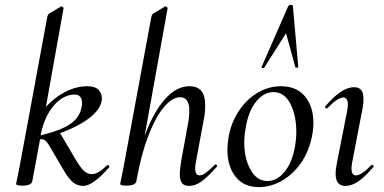

<svg xmlns="http://www.w3.org/2000/svg" viewBox="-20 -752 1573 786"><path d="M50 -19Q59 -62 61 -74L173 -680Q175 -689 177.5 -693Q180 -697 189 -701L229 -725Q230 -726 232 -726Q235 -726 238 -722.5Q241 -719 240 -717L168 -315Q204 -354 248.5 -376.5Q293 -399 337 -399Q369 -399 383 -384.5Q397 -370 397 -350Q397 -311 351.5 -273.5Q306 -236 226 -207L292 -95Q312 -62 326 -50.5Q340 -39 356 -39Q381 -39 418 -75Q419 -76 421 -76Q425 -76 427 -72.5Q429 -69 427 -67Q360 9 321 9Q297 9 279 -5.5Q261 -20 239 -58L181 -157Q171 -173 163.5 -178Q156 -183 144 -182L112 -9Q110 -1 100 3.5Q90 8 72 8Q46 8 46 1ZM270 -246Q308 -273 315 -318Q316 -323 316 -331Q316 -347 308 -356Q300 -365 287 -365Q240 -365 202 -322Q164 -279 148 -207L146 -198Q231 -218 270 -246Z M476 -19Q485 -62 487 -74L599 -680Q601 -689 603.5 -693Q606 -697 615 -701L655 -725Q656 -726 658 -726Q661 -726 664 -722.5Q667 -719 666 -717L572 -195Q607 -291 654.5 -345Q702 -399 755 -399Q788 -399 804 -380Q820 -361 820 -321Q820 -292 815 -267L782 -89Q779 -74 779 -63Q779 -34 797 -34Q808 -34 823 -45Q838 -56 859 -77Q861 -79 863 -79Q866 -79 868 -75.5Q870 -72 867 -69Q832 -29 806 -10Q780 9 754 9Q734 9 725 -2.5Q716 -14 716 -39Q716 -56 721 -89L750 -248Q755 -273 755 -299Q755 -354 717 -354Q686 -354 652 -314.5Q618 -275 588.5 -199.5Q559 -124 540 -20L538 -9Q536 -1 526 3.5Q516 8 498 8Q472 8 472 1Z M1211 -83Q1177 -36 1132 -11Q1087 14 1040 14Q978 14 944.5 -28.5Q911 -71 911 -139Q911 -161 916 -193Q927 -252 958.5 -299Q990 -346 1035 -372.5Q1080 -399 1130 -399Q1194 -399 1228.5 -357.5Q1263 -316 1263 -248Q1263 -222 1257 -193Q1244 -130 1211 -83ZM1006 -57Q1031 -11 1075 -11Q1114 -11 1144.5 -48Q1175 -85 1187 -149Q1193 -181 1193 -212Q1193 -280 1168.5 -327.5Q1144 -375 1099 -375Q1061 -375 1030 -338Q999 -301 987 -236Q980 -198 980 -169Q980 -102 1006 -57ZM1196 -475Q1190 -474 1189 -477L1151 -616L1061 -474Q1060 -473 1058 -473Q1055 -473 1052.5 -474.5Q1050 -476 1051 -478L1160 -727Q1163 -732 1171 -732Q1179 -732 1179 -727L1201 -478Q1201 -475 1196 -475Z M1448 -10Q1420 9 1394 9Q1354 9 1354 -40Q1354 -61 1360 -89L1401 -297Q1404 -312 1404 -323Q1404 -353 1385 -353Q1374 -353 1357 -341.5Q1340 -330 1320 -309Q1319 -308 1317 -308Q1314 -308 1311.5 -311.5Q1309 -315 1312 -317Q1378 -395 1429 -395Q1449 -395 1458.5 -383.5Q1468 -372 1468 -348Q1468 -325 1463 -302L1422 -89Q1419 -74 1419 -63Q1419 -34 1437 -34Q1460 -34 1500 -76Q1501 -77 1503 -77Q1507 -77 1509 -73.5Q1511 -70 1508 -68Q1475 -29 1448 -10Z"/></svg>

Font: CormorantInfant-MediumItalic
Style: Italic
Weight: 500
Italic angle: -10°
Designer: Christian Thalmann (Catharsis Fonts)
Foundry: Catharsis Fonts
Version: Version 3.303